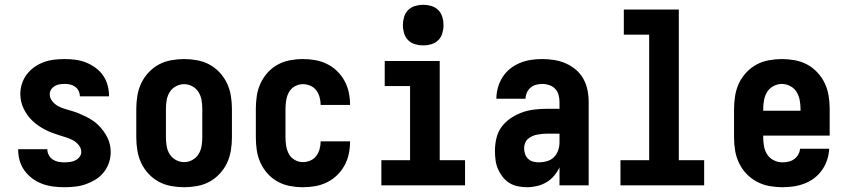

<svg xmlns="http://www.w3.org/2000/svg" viewBox="-20 -775 3540 803"><path d="M249 8Q225 8 202 5Q179 2 157 -6Q135 -14 116 -28Q97 -42 83 -61Q69 -80 62.5 -102.5Q56 -125 56 -149V-151H178V-150Q178 -138 184 -126.5Q190 -115 200.5 -108Q211 -101 223.5 -98.5Q236 -96 249 -96Q260 -96 272 -97.5Q284 -99 294.5 -104Q305 -109 312.5 -118.5Q320 -128 320 -139Q320 -155 309.5 -168Q299 -181 285 -188.5Q271 -196 256 -200.5Q241 -205 226 -210Q211 -215 196 -220.5Q181 -226 167 -233.5Q153 -241 140 -250Q127 -259 115.5 -270Q104 -281 95 -293.5Q86 -306 79 -320.5Q72 -335 68.5 -350.5Q65 -366 65 -382Q65 -404 72 -425.5Q79 -447 92.5 -464.5Q106 -482 124.5 -495Q143 -508 164 -515.5Q185 -523 207 -525.5Q229 -528 251 -528Q274 -528 296.5 -525Q319 -522 340 -513.5Q361 -505 379.5 -491.5Q398 -478 411 -459.5Q424 -441 430 -418.5Q436 -396 436 -374V-372H314Q314 -384 309 -394.5Q304 -405 294.5 -412Q285 -419 274 -421.5Q263 -424 251 -424Q241 -424 230 -422.5Q219 -421 209.5 -415.5Q200 -410 194 -401Q188 -392 188 -381Q188 -365 198.5 -352Q209 -339 222.5 -331.5Q236 -324 251.5 -319.5Q267 -315 282 -310.5Q297 -306 311.5 -300Q326 -294 340 -287Q354 -280 367.5 -271Q381 -262 392 -251Q403 -240 412.5 -227Q422 -214 429 -200Q436 -186 439.5 -170.5Q443 -155 443 -139Q443 -116 435.5 -94Q428 -72 413.5 -54Q399 -36 379.5 -24Q360 -12 338.5 -4.5Q317 3 294.5 5.5Q272 8 249 8Z M750 8Q723 8 695.5 3Q668 -2 644 -15Q620 -28 601 -48.5Q582 -69 570.5 -93.5Q559 -118 554.5 -145.5Q550 -173 550 -200V-320Q550 -347 554.5 -374.5Q559 -402 570.5 -426.5Q582 -451 601 -471.5Q620 -492 644 -505Q668 -518 695.5 -523Q723 -528 750 -528Q777 -528 804.5 -523Q832 -518 856 -505Q880 -492 899 -471.5Q918 -451 929.5 -426.5Q941 -402 945.5 -374.5Q950 -347 950 -320V-200Q950 -173 945.5 -145.5Q941 -118 929.5 -93.5Q918 -69 899 -48.5Q880 -28 856 -15Q832 -2 804.5 3Q777 8 750 8ZM750 -97Q768 -97 784.5 -106Q801 -115 810.5 -130.5Q820 -146 823 -164Q826 -182 826 -200V-320Q826 -338 823 -356Q820 -374 810.5 -389.5Q801 -405 784.5 -414Q768 -423 750 -423Q732 -423 715.5 -414Q699 -405 689.5 -389.5Q680 -374 677 -356Q674 -338 674 -320V-200Q674 -182 677 -164Q680 -146 689.5 -130.5Q699 -115 715.5 -106Q732 -97 750 -97Z M1247 8Q1220 8 1193 3Q1166 -2 1142 -15Q1118 -28 1099.5 -48.5Q1081 -69 1069.5 -94Q1058 -119 1054 -146Q1050 -173 1050 -200V-320Q1050 -347 1054 -374Q1058 -401 1069.5 -426Q1081 -451 1099.5 -471.5Q1118 -492 1142 -505Q1166 -518 1193 -523Q1220 -528 1247 -528Q1273 -528 1298.5 -523.5Q1324 -519 1347.5 -507.5Q1371 -496 1389.5 -478Q1408 -460 1420.5 -437.5Q1433 -415 1438.5 -389.5Q1444 -364 1444 -338V-336H1321V-337Q1321 -353 1316.5 -369Q1312 -385 1302.5 -397.5Q1293 -410 1278 -416.5Q1263 -423 1247 -423Q1229 -423 1213 -414Q1197 -405 1188.5 -389.5Q1180 -374 1177 -356Q1174 -338 1174 -320V-200Q1174 -182 1177 -164Q1180 -146 1188.5 -130.5Q1197 -115 1213 -106Q1229 -97 1247 -97Q1263 -97 1278 -103.5Q1293 -110 1302.5 -122.5Q1312 -135 1316.5 -151Q1321 -167 1321 -183V-184H1444V-182Q1444 -156 1438.5 -130.5Q1433 -105 1420.5 -82.5Q1408 -60 1389.5 -42Q1371 -24 1347.5 -12.5Q1324 -1 1298.5 3.5Q1273 8 1247 8Z M1575 0V-105H1695V-415H1589V-520H1819V-105H1925V0ZM1750 -585Q1733 -585 1716 -590Q1699 -595 1687 -607Q1675 -619 1670 -636Q1665 -653 1665 -670Q1665 -687 1670 -704Q1675 -721 1687 -733Q1699 -745 1716 -750Q1733 -755 1750 -755Q1767 -755 1784 -750Q1801 -745 1813 -733Q1825 -721 1830 -704Q1835 -687 1835 -670Q1835 -653 1830 -636Q1825 -619 1813 -607Q1801 -595 1784 -590Q1767 -585 1750 -585Z M2184 8Q2165 8 2145.5 4Q2126 0 2110 -10Q2094 -20 2082 -35.5Q2070 -51 2062.5 -68.5Q2055 -86 2052.5 -105.5Q2050 -125 2050 -144Q2050 -170 2056 -196.5Q2062 -223 2078 -244.5Q2094 -266 2116.5 -281Q2139 -296 2164 -305Q2189 -314 2216 -317Q2243 -320 2269 -320H2320V-349Q2320 -364 2316 -378.5Q2312 -393 2302 -403.5Q2292 -414 2277.5 -419Q2263 -424 2248 -424Q2235 -424 2222 -420.5Q2209 -417 2199 -408.5Q2189 -400 2183.5 -387.5Q2178 -375 2178 -362H2056Q2056 -386 2062.5 -409Q2069 -432 2082 -452.5Q2095 -473 2114 -488Q2133 -503 2155 -512Q2177 -521 2200.5 -524.5Q2224 -528 2248 -528Q2273 -528 2298 -524Q2323 -520 2346 -510Q2369 -500 2388.5 -483.5Q2408 -467 2420 -445Q2432 -423 2437 -398.5Q2442 -374 2442 -349V0H2320V-75Q2311 -56 2297 -39.5Q2283 -23 2265 -12.5Q2247 -2 2226 3Q2205 8 2184 8ZM2234 -96Q2251 -96 2268 -101Q2285 -106 2297 -118Q2309 -130 2314.5 -146.5Q2320 -163 2320 -180V-216H2269Q2258 -216 2247.5 -215Q2237 -214 2226.5 -212Q2216 -210 2206 -205.5Q2196 -201 2188 -194Q2180 -187 2176 -176.5Q2172 -166 2172 -155Q2172 -143 2176 -131Q2180 -119 2189 -110.5Q2198 -102 2210 -99Q2222 -96 2234 -96Z M2575 0V-105H2695V-630H2589V-735H2819V-105H2925V0Z M3252 8Q3225 8 3197.5 3Q3170 -2 3145.5 -15Q3121 -28 3102 -48Q3083 -68 3071 -93Q3059 -118 3054.5 -145Q3050 -172 3050 -200V-320Q3050 -347 3054.5 -374.5Q3059 -402 3070.5 -426.5Q3082 -451 3101 -471.5Q3120 -492 3144 -505Q3168 -518 3195.5 -523Q3223 -528 3250 -528Q3277 -528 3304.5 -523Q3332 -518 3356 -505Q3380 -492 3399 -471.5Q3418 -451 3429.5 -426.5Q3441 -402 3445.5 -374.5Q3450 -347 3450 -320V-208H3172V-200Q3172 -181 3175.5 -162.5Q3179 -144 3189 -128.5Q3199 -113 3216.5 -104.5Q3234 -96 3252 -96Q3265 -96 3278 -99Q3291 -102 3301.5 -109.5Q3312 -117 3318.5 -128.5Q3325 -140 3326 -153H3448Q3447 -130 3439.5 -107Q3432 -84 3418.5 -64.5Q3405 -45 3386 -30.5Q3367 -16 3345 -7.5Q3323 1 3299.5 4.5Q3276 8 3252 8ZM3172 -312H3328V-320Q3328 -338 3324.5 -356.5Q3321 -375 3311.5 -390.5Q3302 -406 3285 -415Q3268 -424 3250 -424Q3232 -424 3215 -415Q3198 -406 3188.5 -390.5Q3179 -375 3175.5 -356.5Q3172 -338 3172 -320Z"/></svg>

Font: Iosevka Curly Extrabold
Style: Regular
Weight: 800
Monospace: yes
Designer: Belleve Invis
Foundry: Belleve Invis
Version: Version 22.1.2; ttfautohint (v1.8.4)